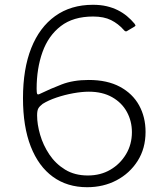

<svg xmlns="http://www.w3.org/2000/svg" viewBox="-20 -772 689 802"><path d="M368 -752Q400 -752 425.5 -746Q451 -740 472 -729.5Q493 -719 510.5 -704.5Q528 -690 542 -673Q544 -670 545.5 -667Q547 -664 542 -661L510 -642Q507 -640 503.5 -641.5Q500 -643 497 -647Q474 -673 444 -688Q414 -703 369 -703Q286 -703 234 -663Q182 -623 157.5 -554.5Q133 -486 133 -401Q133 -384 135.5 -379.5Q138 -375 149 -381Q190 -401 238 -419.5Q286 -438 351 -438Q428 -438 481 -409.5Q534 -381 561 -332Q588 -283 588 -221Q588 -152 555 -100Q522 -48 467 -19Q412 10 344 10Q261 10 201 -33.5Q141 -77 108.5 -160Q76 -243 76 -362Q76 -484 110.5 -571Q145 -658 210.5 -705Q276 -752 368 -752ZM351 -389Q322 -389 286 -382.5Q250 -376 216 -364.5Q182 -353 158 -338Q145 -328 140 -319Q135 -310 135 -290Q135 -253 147.5 -209.5Q160 -166 186 -127Q212 -88 252 -63.5Q292 -39 347 -39Q400 -39 441 -63Q482 -87 506.5 -128Q531 -169 531 -220Q531 -266 510 -304.5Q489 -343 448.5 -366Q408 -389 351 -389Z"/></svg>

Font: Libre Franklin Thin ExtraLight
Style: Regular
Weight: 250
Version: Version 3.000